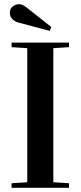

<svg xmlns="http://www.w3.org/2000/svg" viewBox="-20 -901 387 921"><path d="M311 -696.8V-674.8L235.8 -669.9V-26.9L311 -22V0H35.6V-22L110.8 -26.9V-669.9L35.6 -674.8V-696.8ZM218.8 -752.9 71.8 -792Q53.2 -795.9 40.3 -808.1Q27.3 -820.3 27.3 -839.4Q27.3 -859.4 41 -870.1Q54.7 -880.9 71.8 -880.9Q87.4 -880.9 107.9 -864.7L226.1 -771.5Z"/></svg>

Font: VidalokaRegular
Style: Regular
Weight: 400
Designer: Cyreal (www.cyreal.org)
Foundry: Cyreal (www.cyreal.org)
Version: Version 1.000